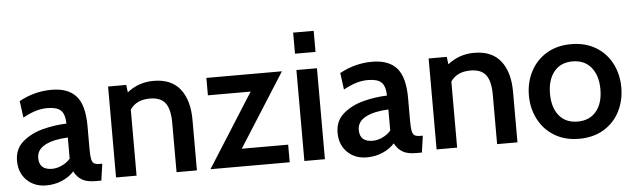

<svg xmlns="http://www.w3.org/2000/svg" viewBox="-46 -867 3449 1043"><g transform="rotate(-5 1678.5 -345.0)"><path d="M22 -137Q22 -202 68 -241Q114 -280 178.5 -296.5Q243 -313 307 -315Q306 -367 284 -387.5Q262 -408 211 -408Q179 -408 147.5 -398.5Q116 -389 77 -368L65 -459Q149 -505 242 -505Q332 -505 376 -455.5Q420 -406 420 -292V-169Q420 -130 423.5 -112.5Q427 -95 436.5 -88Q446 -81 468 -81H482L469 10H438Q390 10 363.5 -6Q337 -22 321 -53Q295 -24 255 -7Q215 10 169 10Q105 10 63.5 -30.5Q22 -71 22 -137ZM308 -124V-239Q231 -236 184.5 -212Q138 -188 138 -142Q138 -77 209 -77Q234 -77 261.5 -89.5Q289 -102 308 -124Z M550 -496H649L654 -455Q717 -505 798 -505Q895 -505 943 -444Q991 -383 991 -276V0H880V-269Q880 -343 854.5 -377Q829 -411 770 -411Q696 -411 662 -360V0H550Z M1244 -96H1497V0H1065L1319 -401H1086V-496H1498Z M1577 -700H1689V-585H1577ZM1577 -496H1689V0H1577Z M1770 -137Q1770 -202 1816 -241Q1862 -280 1926.5 -296.5Q1991 -313 2055 -315Q2054 -367 2032 -387.5Q2010 -408 1959 -408Q1927 -408 1895.5 -398.5Q1864 -389 1825 -368L1813 -459Q1897 -505 1990 -505Q2080 -505 2124 -455.5Q2168 -406 2168 -292V-169Q2168 -130 2171.5 -112.5Q2175 -95 2184.5 -88Q2194 -81 2216 -81H2230L2217 10H2186Q2138 10 2111.5 -6Q2085 -22 2069 -53Q2043 -24 2003 -7Q1963 10 1917 10Q1853 10 1811.5 -30.5Q1770 -71 1770 -137ZM2056 -124V-239Q1979 -236 1932.5 -212Q1886 -188 1886 -142Q1886 -77 1957 -77Q1982 -77 2009.5 -89.5Q2037 -102 2056 -124Z M2298 -496H2397L2402 -455Q2465 -505 2546 -505Q2643 -505 2691 -444Q2739 -383 2739 -276V0H2628V-269Q2628 -343 2602.5 -377Q2577 -411 2518 -411Q2444 -411 2410 -360V0H2298Z M2823 -248Q2823 -319 2853.5 -378Q2884 -437 2941 -471.5Q2998 -506 3075 -506Q3153 -506 3210 -471.5Q3267 -437 3297 -378Q3327 -319 3327 -248Q3327 -177 3297 -118Q3267 -59 3210 -24.5Q3153 10 3075 10Q2998 10 2941 -24.5Q2884 -59 2853.5 -118Q2823 -177 2823 -248ZM3213 -248Q3213 -323 3176.5 -367.5Q3140 -412 3075 -412Q3010 -412 2974 -367.5Q2938 -323 2938 -248Q2938 -172 2974 -128Q3010 -84 3075 -84Q3140 -84 3176.5 -128Q3213 -172 3213 -248Z"/></g></svg>

Font: Cabin SemiBold
Style: Regular
Weight: 600
Designer: Pablo Impallari
Foundry: Pablo Impallari. http://www.impallari.com Igino Marini. http://www.ikern.com
Version: Version 2.001